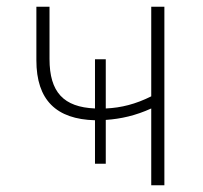

<svg xmlns="http://www.w3.org/2000/svg" viewBox="-20 -550 603 570"><path d="M262 -64H294V-194C339 -197 383 -207 429 -228V0H468V-530H429V-264C383 -241 340 -230 294 -228V-374H262V-228C169 -232 127 -276 127 -375V-530H88V-371C88 -253 147 -196 262 -193Z"/></svg>

Font: Noto Sans Mono SemiCondensed ExtraLight
Style: Regular
Weight: 200
Width: 4
Designer: Monotype Design Team
Foundry: Monotype Imaging Inc.
Version: Version 2.014